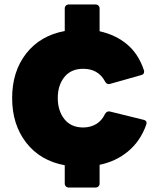

<svg xmlns="http://www.w3.org/2000/svg" viewBox="-20 -792 699 854"><path d="M268 24V-57Q159 -77 96.5 -157.5Q34 -238 34 -356Q34 -474 96.5 -554Q159 -634 268 -654V-754Q268 -762 273 -767Q278 -772 286 -772H405Q413 -772 418 -767Q423 -762 423 -754V-653Q495 -637 545.5 -594.5Q596 -552 620 -480Q621 -478 621 -473Q621 -461 608 -458L470 -419L464 -418Q453 -418 447 -430Q417 -486 350 -486Q296 -486 266.5 -449.5Q237 -413 237 -356Q237 -299 266.5 -262Q296 -225 350 -225Q382 -225 407.5 -240Q433 -255 447 -285Q455 -299 469 -296L619 -259Q632 -256 632 -245Q632 -242 630 -236Q604 -164 550 -119Q496 -74 423 -59V24Q423 32 418 37Q413 42 405 42H286Q278 42 273 37Q268 32 268 24Z"/></svg>

Font: LINE Seed JP_TTF ExtraBold
Style: Regular
Weight: 800
Designer: LY Corporation & Fontrix & Fontworks
Version: Version 1.015